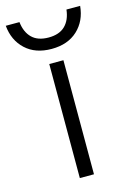

<svg xmlns="http://www.w3.org/2000/svg" viewBox="-192 -759 546 813"><g transform="rotate(-15 81.0 -352.0)"><path d="M244 -704Q238 -639 195 -599Q152 -559 81 -559Q10 -559 -33 -599Q-76 -639 -82 -704H-22Q-17 -659 8.5 -634Q34 -609 81 -609Q128 -609 153.5 -634Q179 -659 184 -704ZM54 -500H116V0H54Z"/></g></svg>

Font: Overused Grotesk Book
Style: Regular
Weight: 350
Version: Version 0.003